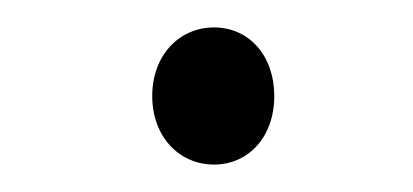

<svg xmlns="http://www.w3.org/2000/svg" viewBox="-20 -671 301 140"><path d="M91 -601C91 -571 111 -551 136 -551C161 -551 180 -571 180 -601C180 -630 162 -651 136 -651C111 -651 91 -631 91 -601Z"/></svg>

Font: Noto Sans Devanagari UI SemiCondensed Light
Style: Regular
Weight: 300
Width: 4
Designer: Jelle Bosma - Monotype Design Team
Foundry: Monotype Imaging Inc.
Version: Version 2.004